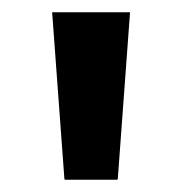

<svg xmlns="http://www.w3.org/2000/svg" viewBox="-20 -877 297 313"><path d="M65 -857 85 -585 86 -584H171L172 -585L192 -857Z"/></svg>

Font: Hussar Woodtype
Style: SeBd
Weight: 900
Foundry: Cannot Into Space Fonts
Version: Version 1.07